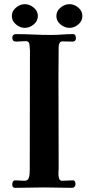

<svg xmlns="http://www.w3.org/2000/svg" viewBox="-20 -896 453 923"><path d="M345 -713Q345 -696 329 -696Q317 -696 304.5 -696.5Q292 -697 280 -697Q270 -697 266 -688.5Q262 -680 262 -671Q262 -636 261.5 -600.5Q261 -565 261 -530Q261 -420 261.5 -309.5Q262 -199 262 -89Q262 -82 261 -67Q260 -52 263.5 -39.5Q267 -27 278 -27Q291 -27 304 -28Q317 -29 330 -29Q337 -29 340 -23.5Q343 -18 343 -11Q343 -4 338.5 1.5Q334 7 326 7Q292 7 258.5 6Q225 5 191 5Q157 5 123 6Q89 7 55 7Q45 7 42 3Q39 -1 39 -10Q39 -18 42.5 -23.5Q46 -29 54 -29Q65 -29 76 -28Q87 -27 97 -27Q111 -27 116 -36Q121 -45 122 -57.5Q123 -70 123 -79L124 -653Q124 -662 122 -679.5Q120 -697 108 -698Q105 -698 102.5 -698Q100 -698 97 -698Q87 -698 77.5 -697Q68 -696 58 -696Q39 -696 39 -715Q39 -722 43.5 -727Q48 -732 55 -732Q98 -732 140.5 -730Q183 -728 226 -728Q252 -728 278.5 -730Q305 -732 331 -732Q339 -732 342 -726Q345 -720 345 -713ZM162 -819Q162 -795 142 -778.5Q122 -762 99 -762Q77 -762 57 -778.5Q37 -795 37 -819Q37 -843 57 -859.5Q77 -876 99 -876Q122 -876 142 -859.5Q162 -843 162 -819ZM376 -819Q376 -795 356.5 -778.5Q337 -762 314 -762Q291 -762 271 -778.5Q251 -795 251 -819Q251 -843 271 -859.5Q291 -876 314 -876Q337 -876 356.5 -859.5Q376 -843 376 -819Z"/></svg>

Font: Kaisei Decol
Style: Bold
Weight: 700
Designer: Font-Kai, 金井和夫
Foundry: KAZUO KANAI
Version: Version 5.003